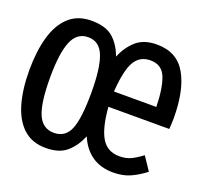

<svg xmlns="http://www.w3.org/2000/svg" viewBox="-103 -653 820 779"><g transform="rotate(20 307.0 -263.5)"><path d="M449.5 -537.5Q536.5 -537.5 575.8 -468.5Q615 -399.5 615 -279.5Q615 -266 614.2 -254Q613.5 -242 613 -232.5H350Q357 -143 382.5 -101Q408 -59 459.5 -59Q488 -59 509.5 -69.2Q531 -79.5 556 -98.5L594.5 -41Q564.5 -17.5 532.5 -3Q500.5 11.5 458.5 11.5Q403.5 11.5 366 -15Q328.5 -41.5 308.5 -90Q290 -45 258 -16.8Q226 11.5 167 11.5Q108.5 11.5 71 -22.5Q33.5 -56.5 15.5 -118.2Q-2.5 -180 -2.5 -262.5Q-2.5 -344 15 -406Q32.5 -468 70.2 -502.8Q108 -537.5 167 -537.5Q229 -537.5 260.8 -509.5Q292.5 -481.5 309.5 -434.5Q327.5 -479 360.2 -508.2Q393 -537.5 449.5 -537.5ZM177.5 -470Q128.5 -470 107.8 -418.8Q87 -367.5 87 -262.5Q87 -154.5 107.8 -106Q128.5 -57.5 177.5 -57.5Q226.5 -57.5 246 -104.2Q265.5 -151 265.5 -263.5Q265.5 -368.5 245.8 -419.2Q226 -470 177.5 -470ZM446.5 -468Q401.5 -468 379 -430.2Q356.5 -392.5 350 -298.5H533Q531 -381.5 513.2 -424.8Q495.5 -468 446.5 -468Z"/></g></svg>

Font: Fast_Mono
Style: Regular
Weight: 400
Monospace: yes
Designer: Carrois Corporate, Edenspiekermann AG, Nikita Prokopov
Foundry: Carrois Corporate, Edenspiekermann AG, Nikita Prokopov
Version: Version 5.002